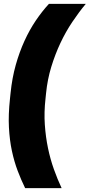

<svg xmlns="http://www.w3.org/2000/svg" viewBox="-20 -860 467 1000"><path d="M35 -375Q43 -454 62 -521.5Q81 -589 107.5 -647Q134 -705 166.5 -753Q199 -801 235 -840H427Q391 -797 356.5 -745.5Q322 -694 294.5 -635.5Q267 -577 247 -511.5Q227 -446 220 -375L217 -346Q209 -275 213.5 -210.5Q218 -146 230 -88.5Q242 -31 260.5 21Q279 73 301 120H111Q90 77 72 29.5Q54 -18 42 -74Q30 -130 26.5 -196.5Q23 -263 32 -346Z"/></svg>

Font: Tanohe Sans Black
Style: Italic
Weight: 900
Designer: Village Type and Design LLC & Cristiano Sobral
Foundry: Cooper Hewitt Smithsonian Design Museum
Version: Version 1.00;January 12, 2020;FontCreator 12.0.0.2547 64-bit